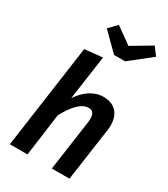

<svg xmlns="http://www.w3.org/2000/svg" viewBox="-233 -1082 1040 1188"><g transform="rotate(30 287.0 -488.5)"><path d="M510 -977 370 -894 254 -977 200 -921 321 -801H400L552 -921ZM396 -544C326 -544 266 -500 225 -436L270 -753L143 -740L39 0H165L206 -303C246 -378 295 -439 349 -439C379 -439 398 -422 390 -359L339 0H465L519 -380C533 -482 485 -544 396 -544Z"/></g></svg>

Font: Fira Sans Medium
Style: Italic
Weight: 500
Italic angle: -8°
Designer: bBox Type GmbH & Carrois Corporate GbR & Edenspiekermann AG
Foundry: bBox Type GmbH & Carrois Corporate GbR & Edenspiekermann AG
Version: Version 4.301;PS 004.301;hotconv 1.0.88;makeotf.lib2.5.64775